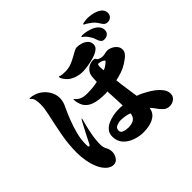

<svg xmlns="http://www.w3.org/2000/svg" viewBox="-195 -1093 1389 1389"><g transform="rotate(-45 500.0 -398.5)"><path d="M588 -133Q572 -141 546 -145Q520 -149 502 -149Q482 -149 460 -140Q438 -131 438 -106Q438 -91 449.5 -83.5Q461 -76 477 -73.5Q493 -71 504 -71Q538 -71 560.5 -84Q583 -97 588 -133ZM728 -529Q728 -536 718 -541.5Q708 -547 696.5 -550Q685 -553 679 -553Q672 -553 670 -544.5Q668 -536 668 -530Q668 -520 669 -511Q670 -502 670 -492Q684 -494 701 -506.5Q718 -519 728 -529ZM312 -352Q312 -349 309 -339Q306 -329 305 -325Q293 -281 283 -228Q273 -175 273 -128Q273 -100 285.5 -78Q298 -56 298 -30Q298 -5 282.5 19.5Q267 44 239 44Q214 44 192 27Q162 3 144 -37.5Q126 -78 118.5 -123Q111 -168 111 -205Q111 -294 127.5 -380.5Q144 -467 163 -552Q168 -575 171 -597Q174 -619 174 -642Q174 -664 169.5 -686.5Q165 -709 145 -722L146 -725Q149 -726 152.5 -726Q156 -726 159 -726Q172 -726 185 -721Q218 -713 245 -691Q272 -669 288.5 -638.5Q305 -608 305 -573Q305 -552 299 -532.5Q293 -513 283 -494Q264 -454 245 -404.5Q226 -355 213 -304.5Q200 -254 200 -209Q200 -204 200.5 -190Q201 -176 208 -176Q213 -176 216 -180.5Q219 -185 220 -188Q238 -224 256.5 -260Q275 -296 294 -331Q296 -334 302 -345.5Q308 -357 309 -357Q311 -357 311.5 -355Q312 -353 312 -352ZM894 -29Q894 -1 873 15Q852 31 826 31Q798 31 779 14.5Q760 -2 745 -24.5Q730 -47 713 -64Q708 -26 683 -5.5Q658 15 624.5 23Q591 31 558 31Q517 31 474.5 16.5Q432 2 403.5 -28.5Q375 -59 375 -107Q375 -139 392 -160Q409 -181 436 -193Q463 -205 492.5 -210.5Q522 -216 547 -216Q558 -216 568 -215.5Q578 -215 588 -214Q587 -252 585 -289.5Q583 -327 581 -364Q576 -363 570.5 -362.5Q565 -362 560 -362Q532 -362 501.5 -365Q471 -368 443 -378.5Q415 -389 395 -411Q385 -423 378.5 -439Q372 -455 369 -471Q368 -475 367.5 -479.5Q367 -484 367 -488Q367 -491 367.5 -494Q368 -497 369 -500Q389 -474 412 -465Q435 -456 466 -456Q495 -456 522 -458.5Q549 -461 576 -467Q576 -499 580 -527.5Q584 -556 611 -578Q621 -587 636.5 -592.5Q652 -598 665 -598Q677 -598 682 -596Q687 -594 693 -583Q698 -575 714 -571Q730 -567 739 -567Q752 -567 763.5 -570.5Q775 -574 787 -574Q807 -574 827 -564.5Q847 -555 860.5 -538.5Q874 -522 874 -500Q874 -482 862.5 -467Q851 -452 835 -440.5Q819 -429 805 -420Q777 -402 746.5 -392Q716 -382 684 -375Q688 -329 695.5 -283.5Q703 -238 709 -191Q729 -185 748 -175.5Q767 -166 786 -155Q808 -143 833 -124Q858 -105 876 -81Q894 -57 894 -29ZM752 -674Q752 -650 728.5 -634Q705 -618 671.5 -608.5Q638 -599 606.5 -594.5Q575 -590 558 -590Q518 -590 480.5 -605.5Q443 -621 420 -655Q416 -661 412 -668Q408 -675 408 -682Q408 -687 411 -690Q418 -683 438 -681.5Q458 -680 468 -680Q499 -680 526.5 -690Q554 -700 577.5 -713.5Q601 -727 620 -737Q639 -747 652 -747Q673 -747 696.5 -739.5Q720 -732 736 -716Q752 -700 752 -674ZM883 -692Q883 -669 868.5 -657Q854 -645 831 -645Q813 -645 803.5 -659Q794 -673 789 -690.5Q784 -708 776 -720Q769 -732 759.5 -744.5Q750 -757 739 -765Q738 -766 733 -769.5Q728 -773 728 -775Q728 -779 733.5 -779.5Q739 -780 741 -780Q759 -780 783.5 -775Q808 -770 830.5 -759.5Q853 -749 868 -732Q883 -715 883 -692ZM986 -762Q986 -742 972 -729Q958 -716 938 -716Q912 -716 899 -739Q890 -754 879 -768.5Q868 -783 854 -794Q847 -799 830.5 -810.5Q814 -822 806 -824Q805 -826 803 -827.5Q801 -829 801 -830Q801 -834 812 -836.5Q823 -839 835 -840Q847 -841 850 -841Q868 -841 891.5 -837.5Q915 -834 936.5 -825Q958 -816 972 -801Q986 -786 986 -762Z"/></g></svg>

Font: Kaisei Tokumin ExtraBold
Style: Regular
Weight: 800
Designer: Font-Kai, 金井和夫
Foundry: KAZUO KANAI
Version: Version 5.003